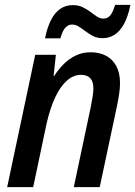

<svg xmlns="http://www.w3.org/2000/svg" viewBox="-20 -765 553 785"><path d="M9.3 0 124 -541H208.5L199.2 -454.6H201.7Q219.2 -481.9 241.2 -503.7Q263.2 -525.4 290.3 -538.3Q317.4 -551.3 350.1 -551.3Q386.7 -551.3 413.8 -536.9Q440.9 -522.5 455.8 -494.4Q470.7 -466.3 470.7 -424.3Q470.7 -404.3 467 -380.4Q463.4 -356.4 458.5 -332.5L387.7 0H281.7L351.1 -327.6Q355.5 -349.1 358.6 -368.9Q361.8 -388.7 361.8 -404.3Q361.8 -431.6 349.1 -445.3Q336.4 -459 310.5 -459Q280.3 -459 253.4 -435.3Q226.6 -411.6 205.6 -366.9Q184.6 -322.3 170.4 -259.3L115.7 0ZM164.1 -608.4Q172.9 -651.9 188 -682.1Q203.1 -712.4 225.6 -728.3Q248 -744.1 278.3 -744.1Q300.3 -744.1 317.6 -735.8Q335 -727.5 349.4 -716.6Q363.8 -705.6 376.5 -697.3Q389.2 -689 402.3 -689Q419.9 -689 430.7 -701.7Q441.4 -714.4 450.7 -745.1H513.2Q503.4 -696.8 486.8 -666.7Q470.2 -636.7 448.2 -622.8Q426.3 -608.9 399.4 -608.9Q377.9 -608.9 361.1 -617.4Q344.2 -626 329.8 -637Q315.4 -647.9 302.2 -656.2Q289.1 -664.6 274.4 -664.6Q257.8 -664.6 246.1 -650.6Q234.4 -636.7 227.1 -608.4Z"/></svg>

Font: Open Sans SemiCondensed SemiBold
Style: Italic
Weight: 600
Width: 4
Italic angle: -12°
Designer: Monotype Design Team
Foundry: Monotype Imaging Inc.
Version: Version 3.000